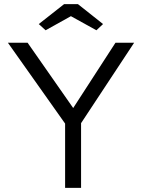

<svg xmlns="http://www.w3.org/2000/svg" viewBox="-20 -906 685 926"><path d="M294 0V-310L18 -700H113L333 -385L537 -700H627L371 -312V0ZM289 -886H356L477 -790L445 -760L322 -828L200 -760L167 -790Z"/></svg>

Font: Our Lexend Light
Style: Regular
Weight: 300
Designer: Bonnie Shaver-Troup, Thomas Jockin
Foundry: Lexend
Version: Version 1.007